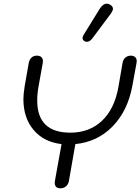

<svg xmlns="http://www.w3.org/2000/svg" viewBox="-20 -1012 762 1042"><path d="M722 -680Q722 -674 721 -670L698 -545Q673 -410 591 -326Q509 -242 389 -230L354 -30Q351 -12 338.5 -1Q326 10 308 10Q293 10 285 2.5Q277 -5 277 -20Q277 -26 278 -30L314 -230Q218 -241 162.5 -306.5Q107 -372 107 -474Q107 -501 114 -545L136 -670Q139 -688 150.5 -699Q162 -710 180 -710Q196 -710 204.5 -702Q213 -694 213 -679Q213 -673 212 -670L189 -542Q182 -503 182 -466Q182 -292 362 -292Q465 -292 533.5 -356.5Q602 -421 623 -542L645 -670Q648 -689 660.5 -699.5Q673 -710 690 -710Q704 -710 713 -702.5Q722 -695 722 -680ZM428 -805Q428 -814 434 -823L521 -964Q539 -992 559 -992Q569 -992 577 -987Q593 -978 593 -964Q593 -955 583 -940L480 -802Q466 -785 451 -785Q445 -785 440 -788Q428 -794 428 -805Z"/></svg>

Font: Kodchasan
Style: Italic
Weight: 400
Italic angle: -10°
Version: Version 1.000; ttfautohint (v1.6)